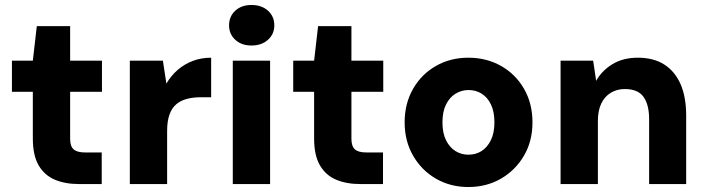

<svg xmlns="http://www.w3.org/2000/svg" viewBox="-20 -740 2836 772"><path d="M297 0Q242 0 200.5 -17.5Q159 -35 135.5 -75Q112 -115 112 -184V-371H28V-496H112L128 -635H262V-496H390V-371H262V-182Q262 -152 276 -139.5Q290 -127 322 -127H389V0Z M502 0V-496H635L649 -404Q668 -436 694.5 -459Q721 -482 755 -495Q789 -508 829 -508V-349H788Q757 -349 732 -342.5Q707 -336 689 -321Q671 -306 661.5 -279.5Q652 -253 652 -214V0Z M916 0V-496H1066V0ZM991 -557Q951 -557 926 -580Q901 -603 901 -638Q901 -674 926 -697Q951 -720 991 -720Q1032 -720 1057.5 -697Q1083 -674 1083 -638Q1083 -603 1057.5 -580Q1032 -557 991 -557Z M1428 0Q1373 0 1331.5 -17.5Q1290 -35 1266.5 -75Q1243 -115 1243 -184V-371H1159V-496H1243L1259 -635H1393V-496H1521V-371H1393V-182Q1393 -152 1407 -139.5Q1421 -127 1453 -127H1520V0Z M1863 12Q1791 12 1733 -21.5Q1675 -55 1641 -114Q1607 -173 1607 -248Q1607 -324 1641 -383Q1675 -442 1733 -475Q1791 -508 1863 -508Q1936 -508 1994.5 -475Q2053 -442 2087 -383Q2121 -324 2121 -248Q2121 -172 2086.5 -113.5Q2052 -55 1994 -21.5Q1936 12 1863 12ZM1863 -118Q1893 -118 1916 -132.5Q1939 -147 1953.5 -176Q1968 -205 1968 -248Q1968 -291 1954 -320Q1940 -349 1916.5 -363.5Q1893 -378 1864 -378Q1836 -378 1812 -363.5Q1788 -349 1773.5 -320Q1759 -291 1759 -248Q1759 -205 1773.5 -176Q1788 -147 1811.5 -132.5Q1835 -118 1863 -118Z M2234 0V-496H2365L2377 -415Q2400 -456 2442.5 -482Q2485 -508 2545 -508Q2608 -508 2651 -480.5Q2694 -453 2716.5 -401.5Q2739 -350 2739 -275V0H2590V-261Q2590 -319 2567.5 -350.5Q2545 -382 2492 -382Q2461 -382 2436 -367Q2411 -352 2397.5 -323.5Q2384 -295 2384 -255V0Z"/></svg>

Font: DM Sans 24pt Black
Style: Regular
Weight: 900
Designer: Colophon Foundry, Jonny Pinhorn
Foundry: Colophon Foundry
Version: Version 4.004;gftools[0.9.30]